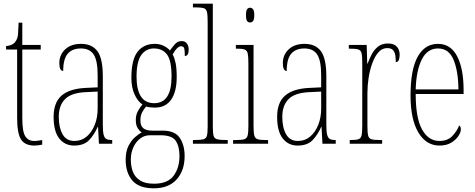

<svg xmlns="http://www.w3.org/2000/svg" viewBox="-20 -780 2579 1042"><path d="M167 10Q116 10 94.5 -22.5Q73 -55 73 -141V-511H13V-530Q49 -533 63 -553Q76 -570 78 -596Q80 -622 81 -657H101V-536H201V-511H101V-140Q101 -65 117.5 -40Q134 -15 165 -15Q177 -15 186.5 -16.5Q196 -18 209 -20V5Q184 10 167 10Z M382 10Q332 10 301.5 -28.5Q271 -67 271 -146Q271 -224 314.5 -261.5Q358 -299 447 -303L510 -306V-371Q510 -451 488.5 -484Q467 -517 419 -517Q372 -517 347.5 -488.5Q323 -460 323 -395Q302 -395 302 -438Q302 -482 333.5 -512Q365 -542 420 -542Q479 -542 508.5 -502.5Q538 -463 538 -366V-103Q538 -66 542.5 -48.5Q547 -31 557.5 -25.5Q568 -20 587 -20H589V0H517L512 -91H510Q491 -48 463 -19Q435 10 382 10ZM384 -15Q422 -15 450 -38.5Q478 -62 494 -102Q510 -142 510 -191V-283L448 -280Q368 -277 333.5 -242.5Q299 -208 299 -146Q299 -88 319.5 -51.5Q340 -15 384 -15Z M815 242Q734 242 698 199.5Q662 157 662 87Q662 43 676.5 13.5Q691 -16 711 -34Q731 -52 749 -61Q737 -69 727 -85Q717 -101 717 -130Q717 -156 728.5 -177Q740 -198 753 -213Q728 -229 710.5 -267Q693 -305 693 -357Q693 -456 726.5 -499Q760 -542 820 -542Q847 -542 869 -531Q891 -520 902 -506Q916 -525 930 -541Q944 -557 966 -557Q985 -557 994.5 -543.5Q1004 -530 1004 -512Q1004 -476 983 -476Q983 -504 980 -516.5Q977 -529 962 -529Q953 -529 942.5 -519.5Q932 -510 917 -485Q927 -466 933 -438Q939 -410 939 -362Q939 -283 909 -239.5Q879 -196 820 -196Q810 -196 795.5 -197.5Q781 -199 773 -202Q761 -188 751.5 -170.5Q742 -153 742 -126Q742 -96 758.5 -83.5Q775 -71 806 -71H863Q929 -71 955.5 -32Q982 7 982 67Q982 146 938.5 194Q895 242 815 242ZM817 -220Q911 -220 911 -365Q911 -451 886.5 -484Q862 -517 815 -517Q772 -517 746.5 -481Q721 -445 721 -364Q721 -294 744.5 -257Q768 -220 817 -220ZM816 217Q890 217 922 174Q954 131 954 67Q954 14 933.5 -16Q913 -46 851 -46H794Q764 -46 740.5 -28Q717 -10 703.5 20Q690 50 690 86Q690 122 701 151.5Q712 181 739.5 199Q767 217 816 217Z M1027 0V-20H1030Q1067 -20 1083 -24Q1099 -28 1103 -43.5Q1107 -59 1107 -94V-662Q1107 -699 1103 -715.5Q1099 -732 1084.5 -736Q1070 -740 1040 -740H1027V-760H1135V-94Q1135 -59 1139 -43.5Q1143 -28 1159.5 -24Q1176 -20 1212 -20H1216V0Z M1337 -658Q1327 -658 1321 -666Q1315 -674 1315 -698Q1315 -721 1321 -729.5Q1327 -738 1337 -738Q1347 -738 1353.5 -729.5Q1360 -721 1360 -698Q1360 -674 1353.5 -666Q1347 -658 1337 -658ZM1245 0V-20H1261Q1292 -20 1306 -24.5Q1320 -29 1324 -45Q1328 -61 1328 -96V-437Q1328 -473 1324.5 -489.5Q1321 -506 1308 -511Q1295 -516 1266 -516H1260V-536H1356V-96Q1356 -61 1360 -45Q1364 -29 1378 -24.5Q1392 -20 1422 -20H1435V0Z M1595 10Q1545 10 1514.5 -28.5Q1484 -67 1484 -146Q1484 -224 1527.5 -261.5Q1571 -299 1660 -303L1723 -306V-371Q1723 -451 1701.5 -484Q1680 -517 1632 -517Q1585 -517 1560.5 -488.5Q1536 -460 1536 -395Q1515 -395 1515 -438Q1515 -482 1546.5 -512Q1578 -542 1633 -542Q1692 -542 1721.5 -502.5Q1751 -463 1751 -366V-103Q1751 -66 1755.5 -48.5Q1760 -31 1770.5 -25.5Q1781 -20 1800 -20H1802V0H1730L1725 -91H1723Q1704 -48 1676 -19Q1648 10 1595 10ZM1597 -15Q1635 -15 1663 -38.5Q1691 -62 1707 -102Q1723 -142 1723 -191V-283L1661 -280Q1581 -277 1546.5 -242.5Q1512 -208 1512 -146Q1512 -88 1532.5 -51.5Q1553 -15 1597 -15Z M1878 0V-20H1879Q1910 -20 1924 -24Q1938 -28 1942 -44Q1946 -60 1946 -96V-440Q1946 -476 1942 -492Q1938 -508 1923 -512Q1908 -516 1876 -516H1873V-536H1970L1973 -435H1975Q1984 -459 1997 -484.5Q2010 -510 2031.5 -527Q2053 -544 2085 -544Q2119 -544 2134 -526.5Q2149 -509 2149 -483Q2149 -466 2144.5 -454.5Q2140 -443 2128 -443Q2128 -462 2125.5 -479Q2123 -496 2113.5 -507.5Q2104 -519 2081 -519Q2054 -519 2034 -496.5Q2014 -474 2000.5 -437Q1987 -400 1980.5 -357.5Q1974 -315 1974 -274V-96Q1974 -60 1978 -44Q1982 -28 1997 -24Q2012 -20 2043 -20H2054V0Z M2365 10Q2293 10 2250.5 -61Q2208 -132 2208 -262Q2208 -403 2247 -472.5Q2286 -542 2357 -542Q2426 -542 2461 -474.5Q2496 -407 2496 -291V-270H2236Q2236 -140 2270.5 -77.5Q2305 -15 2365 -15Q2409 -15 2434.5 -41.5Q2460 -68 2472 -99Q2476 -97 2478.5 -92Q2481 -87 2481 -77Q2481 -62 2467.5 -41.5Q2454 -21 2428.5 -5.5Q2403 10 2365 10ZM2468 -295Q2467 -394 2441.5 -455.5Q2416 -517 2357 -517Q2299 -517 2269 -457Q2239 -397 2236 -295Z"/></svg>

Font: Noto Serif Thai ExtraCondensed Thin
Style: Regular
Weight: 100
Width: 2
Designer: Monotype Design Team
Foundry: Monotype Imaging Inc.
Version: Version 2.001; ttfautohint (v1.8.4.7-5d5b)